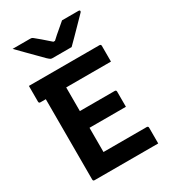

<svg xmlns="http://www.w3.org/2000/svg" viewBox="-224 -1060 1047 1174"><g transform="rotate(-30 300.0 -473.0)"><path d="M90 0Q79 0 79 -11V-578H41Q30 -578 30 -589V-700H528Q539 -700 539 -689V-578H223V-411H469Q480 -411 480 -400V-293H223V-122H528Q539 -122 539 -111V0ZM375 -775H239Q232 -775 226.5 -778Q221 -781 207 -794Q197 -805 171.5 -830Q146 -855 115.5 -886.5Q85 -918 57 -946H177Q188 -946 192.5 -944.5Q197 -943 205 -936Q218 -926 240 -907Q262 -888 295 -859H306Q336 -887 361 -907.5Q386 -928 406 -946H521Q532 -946 532 -939Q532 -935 528.5 -931Q525 -927 511 -913Q494 -896 469 -870Q444 -844 418.5 -818.5Q393 -793 375 -775Z"/></g></svg>

Font: Recursive Mn Lnr St
Style: Bold
Weight: 700
Monospace: yes
Version: Version 1.079;hotconv 1.0.112;makeotfexe 2.5.65598; ttfautoh